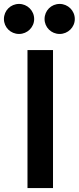

<svg xmlns="http://www.w3.org/2000/svg" viewBox="-80 -958 401 978"><path d="M-60 -861C-60 -819 -26 -785 17 -785C59 -785 94 -819 94 -861C94 -904 59 -938 17 -938C-26 -938 -60 -904 -60 -861ZM147 -861C147 -819 181 -785 224 -785C266 -785 301 -819 301 -861C301 -904 266 -938 224 -938C181 -938 147 -904 147 -861ZM190 0V-703H60V0Z"/></svg>

Font: Bluebird
Style: Nrw
Weight: 400
Designer: Jasper
Foundry: Cannot Into Space Fonts
Version: Version 0.98